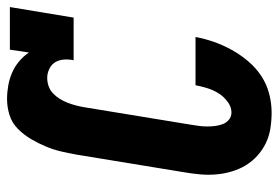

<svg xmlns="http://www.w3.org/2000/svg" viewBox="-143 -640 791 545"><g transform="rotate(-90 252.5 -367.5)"><path d="M206 8Q183 8 160.5 4.5Q138 1 118.5 -8.5Q99 -18 83 -32.5Q67 -47 56 -65Q45 -83 38.5 -104.5Q32 -126 30 -148.5Q28 -171 30 -194Q32 -217 36 -240L86 -545Q90 -567 95 -589Q100 -611 109 -632.5Q118 -654 130 -674.5Q142 -695 159 -712Q176 -729 198.5 -736Q221 -743 244 -743Q263 -743 282.5 -739.5Q302 -736 319 -728.5Q336 -721 350.5 -709Q365 -697 376 -681L384 -735H505L475 -554H354Q357 -568 356 -581.5Q355 -595 348.5 -606Q342 -617 329.5 -623Q317 -629 304 -629Q292 -629 280.5 -625Q269 -621 260 -612.5Q251 -604 244.5 -593.5Q238 -583 233.5 -571.5Q229 -560 226 -548.5Q223 -537 221 -526L171 -221Q169 -209 167.5 -197.5Q166 -186 166 -174.5Q166 -163 167.5 -151.5Q169 -140 173 -130Q177 -120 185.5 -113Q194 -106 206 -106Q222 -106 237 -117.5Q252 -129 261 -144Q270 -159 275 -175.5Q280 -192 283 -208H420Q415 -181 406 -155.5Q397 -130 383.5 -105.5Q370 -81 351.5 -59Q333 -37 309.5 -21.5Q286 -6 259 1Q232 8 206 8Z"/></g></svg>

Font: Iosevka Curly Slab HvObl
Style: Regular
Weight: 900
Italic angle: -9°
Monospace: yes
Designer: Belleve Invis
Foundry: Belleve Invis
Version: Version 11.1.0; ttfautohint (v1.8.3)